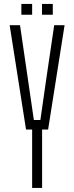

<svg xmlns="http://www.w3.org/2000/svg" viewBox="-20 -924 365 944"><path d="M138 0V-287H108L27.5 -800H78.5L113.5 -560L146.5 -334H178.5L211 -560L246.5 -800H297.5L216.5 -287H187V0ZM186.5 -851.5V-904.5H239.5V-851.5ZM85 -851.5V-904.5H138V-851.5Z"/></svg>

Font: Big Shoulders Text Thin ExtraLight
Style: Regular
Weight: 250
Version: Version 2.002